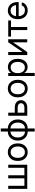

<svg xmlns="http://www.w3.org/2000/svg" viewBox="2130 -2898 972 5273"><g transform="rotate(-90 2616.5 -262.0)"><path d="M64.9 -522.5H148.9V-78.6H354.5V-522.5H439V-78.6H644.5V-522.5H728.5V0H64.9Z M1073.2 11.7Q1001.5 11.7 947 -22.9Q892.6 -57.6 862.3 -118.7Q832 -179.7 832 -259.8Q832 -340.3 862.3 -401.9Q892.6 -463.4 947 -498.3Q1001.5 -533.2 1073.2 -533.2Q1146 -533.2 1200.2 -498.3Q1254.4 -463.4 1284.7 -401.9Q1314.9 -340.3 1314.9 -259.8Q1314.9 -179.7 1284.7 -118.7Q1254.4 -57.6 1200.2 -22.9Q1146 11.7 1073.2 11.7ZM1073.2 -64.5Q1123.5 -64.5 1158.4 -89.4Q1193.4 -114.3 1211.7 -158.4Q1230 -202.6 1230 -259.8Q1230 -317.9 1211.7 -362.1Q1193.4 -406.2 1158.4 -431.6Q1123.5 -457 1073.2 -457Q1023.4 -457 988.5 -431.9Q953.6 -406.7 935.5 -362.3Q917.5 -317.9 917.5 -259.8Q917.5 -202.1 935.5 -158.2Q953.6 -114.3 988.5 -89.4Q1023.4 -64.5 1073.2 -64.5Z M1639.6 11.7Q1567.4 11.7 1511.5 -22.9Q1455.6 -57.6 1423.8 -118.7Q1392.1 -179.7 1392.1 -259.8Q1392.1 -340.3 1423.8 -401.9Q1455.6 -463.4 1511.5 -498.3Q1567.4 -533.2 1639.6 -533.2H1723.6Q1795.9 -533.2 1851.8 -498.3Q1907.7 -463.4 1939.5 -401.9Q1971.2 -340.3 1971.2 -259.8Q1971.2 -179.7 1939.5 -118.7Q1907.7 -57.6 1851.8 -22.9Q1795.9 11.7 1723.6 11.7ZM1639.6 -62.5H1723.6Q1773.9 -62.5 1810.3 -87.9Q1846.7 -113.3 1866.7 -157.7Q1886.7 -202.1 1886.7 -259.8Q1886.7 -317.9 1866.7 -363Q1846.7 -408.2 1810.3 -434.1Q1773.9 -460 1723.6 -460H1639.6Q1589.8 -460 1553.2 -434.1Q1516.6 -408.2 1496.6 -363Q1476.6 -317.9 1476.6 -259.8Q1476.6 -202.1 1496.6 -157.7Q1516.6 -113.3 1553 -87.9Q1589.4 -62.5 1639.6 -62.5ZM1639.6 204.1V-727.5H1723.6V204.1Z M2147.5 -342.3H2306.6Q2365.7 -342.3 2409.4 -320.6Q2453.1 -298.8 2477.3 -260.7Q2501.5 -222.7 2501.5 -172.9Q2501.5 -123 2477.3 -84Q2453.1 -44.9 2409.4 -22.5Q2365.7 0 2306.6 0H2074.7V-522.5H2158.7V-78.6H2304.7Q2356 -78.6 2386.7 -104.2Q2417.5 -129.9 2417.5 -171.9Q2417.5 -213.9 2386.7 -238.5Q2356 -263.2 2304.7 -263.2H2147.5Z M2819.8 11.7Q2748 11.7 2693.6 -22.9Q2639.2 -57.6 2608.9 -118.7Q2578.6 -179.7 2578.6 -259.8Q2578.6 -340.3 2608.9 -401.9Q2639.2 -463.4 2693.6 -498.3Q2748 -533.2 2819.8 -533.2Q2892.6 -533.2 2946.8 -498.3Q3001 -463.4 3031.2 -401.9Q3061.5 -340.3 3061.5 -259.8Q3061.5 -179.7 3031.2 -118.7Q3001 -57.6 2946.8 -22.9Q2892.6 11.7 2819.8 11.7ZM2819.8 -64.5Q2870.1 -64.5 2905 -89.4Q2939.9 -114.3 2958.3 -158.4Q2976.6 -202.6 2976.6 -259.8Q2976.6 -317.9 2958.3 -362.1Q2939.9 -406.2 2905 -431.6Q2870.1 -457 2819.8 -457Q2770 -457 2735.1 -431.9Q2700.2 -406.7 2682.1 -362.3Q2664.1 -317.9 2664.1 -259.8Q2664.1 -202.1 2682.1 -158.2Q2700.2 -114.3 2735.1 -89.4Q2770 -64.5 2819.8 -64.5Z M3165 204.1V-522.5H3247.1V-443.8H3250Q3265.1 -469.2 3288.6 -489Q3312 -508.8 3343.3 -520Q3374.5 -531.2 3412.1 -531.2Q3479.5 -531.2 3530.3 -497.6Q3581.1 -463.9 3609.1 -402.8Q3637.2 -341.8 3637.2 -260.7Q3637.2 -180.2 3609.1 -119.1Q3581.1 -58.1 3530.3 -23.9Q3479.5 10.3 3412.1 10.3Q3374.5 10.3 3344.5 -1.2Q3314.5 -12.7 3291.3 -33Q3268.1 -53.2 3251.5 -79.6H3249V204.1ZM3399.4 -65.4Q3445.8 -65.4 3480 -88.6Q3514.2 -111.8 3533.2 -155.5Q3552.2 -199.2 3552.2 -261.2Q3552.2 -323.2 3533.2 -366.7Q3514.2 -410.2 3480 -433.1Q3445.8 -456.1 3399.4 -456.1Q3351.1 -456.1 3315.9 -431.9Q3280.8 -407.7 3262.2 -364Q3243.7 -320.3 3243.7 -261.2Q3243.7 -202.6 3262.5 -158.4Q3281.2 -114.3 3316.2 -89.8Q3351.1 -65.4 3399.4 -65.4Z M4173.8 0H4089.4V-386.2H4086.9L3823.7 0H3740.7V-522.5H3824.7V-135.3H3827.6L4090.8 -522.5H4173.8Z M4426.8 0V-446.3H4246.6V-522.5H4689.9V-446.3H4510.7V0Z M4968.3 11.7Q4891.6 11.7 4837.4 -22.9Q4783.2 -57.6 4754.2 -118.9Q4725.1 -180.2 4725.1 -259.3Q4725.1 -339.4 4755.1 -400.9Q4785.2 -462.4 4838.4 -497.8Q4891.6 -533.2 4961.4 -533.2Q5012.7 -533.2 5055.7 -514.6Q5098.6 -496.1 5130.1 -460.9Q5161.6 -425.8 5179 -375.7Q5196.3 -325.7 5196.3 -261.7V-235.8H4772.5V-308.1H5149.9L5112.8 -282.2Q5112.8 -335.4 5094.5 -375Q5076.2 -414.6 5042.2 -436.3Q5008.3 -458 4961.4 -458Q4914.6 -458 4880.4 -436Q4846.2 -414.1 4827.4 -375.2Q4808.6 -336.4 4808.6 -285.6V-247.1Q4808.6 -192.4 4827.6 -151.1Q4846.7 -109.9 4882.3 -86.9Q4918 -64 4968.3 -64Q5003.9 -64 5031.5 -75Q5059.1 -85.9 5077.4 -106.2Q5095.7 -126.5 5104 -153.3L5187.5 -148.4Q5177.2 -100.6 5146.5 -64.7Q5115.7 -28.8 5070.1 -8.5Q5024.4 11.7 4968.3 11.7Z"/></g></svg>

Font: Inter 28pt
Style: Regular
Weight: 400
Designer: Rasmus Andersson
Foundry: rsms
Version: Version 4.001;git-66647c0bb